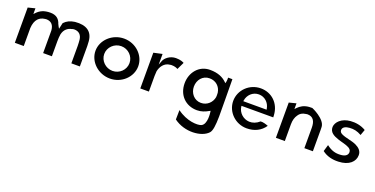

<svg xmlns="http://www.w3.org/2000/svg" viewBox="-24 -1217 4309 2206"><g transform="rotate(20 2130.5 -114.0)"><path d="M161 -411 144 -393V-463L57 -441V-10H166V-230C169 -282 183 -321 207 -347C227 -368 252 -382 288 -386C291 -387 298 -388 304 -388C368 -388 399 -349 403 -285V-10H510V-195C510 -224 512 -252 516 -279C523 -311 537 -336 557 -353C573 -367 592 -377 618 -382C626 -386 636 -388 647 -388C705 -388 738 -353 744 -297C746 -275 748 -250 748 -222V-10H852V-260C852 -281 851 -299 849 -318C839 -432 763 -485 625 -472C569 -464 531 -447 496 -410C493 -396 489 -379 485 -362L479 -335L465 -359C461 -366 457 -373 454 -381V-382H453C435 -442 394 -475 324 -475C245 -475 198 -450 161 -411Z M1066 -241C1066 -324 1137 -392 1221 -392C1306 -392 1375 -324 1375 -241C1375 -158 1306 -90 1221 -90C1137 -90 1066 -158 1066 -241ZM959 -241C959 -109 1078 3 1222 3C1366 3 1482 -109 1482 -241C1482 -373 1366 -485 1222 -485C1078 -485 959 -373 959 -241Z M1958 -456C1943 -464 1915 -478 1858 -478C1787 -478 1730 -430 1715 -390L1696 -340V-470L1591 -447V-10H1696V-201C1696 -220 1697 -240 1699 -258V-259C1710 -314 1747 -377 1820 -383C1823 -384 1830 -385 1836 -385C1877 -385 1900 -375 1915 -366Z M2444 -214C2432 -147 2376 -92 2301 -92C2217 -92 2162 -163 2162 -241C2162 -323 2217 -392 2301 -392C2378 -392 2433 -341 2444 -268V-267C2444 -258 2445 -248 2445 -237C2445 -229 2444 -222 2444 -216ZM2516 189C2569 132 2549 -83 2549 -472H2497C2497 -458 2497 -431 2493 -417L2488 -401L2476 -413C2435 -453 2373 -485 2273 -485C2137 -485 2049 -372 2049 -241C2049 -95 2149 3 2287 3C2339 3 2383 -14 2425 -38L2438 -45L2440 -30C2440 -30 2463 117 2393 146C2350 163 2221 161 2099 70L2097 185C2237 289 2440 272 2516 189Z M2753 -209 2752 -220H3140C3140 -229 3140 -236 3139 -245C3131 -389 3026 -485 2894 -485C2756 -485 2643 -376 2643 -241C2643 -107 2756 3 2894 3C2987 3 3065 -34 3114 -107C3091 -116 3051 -130 3020 -127C2982 -93 2938 -77 2896 -79C2821 -83 2762 -140 2753 -209ZM3036 -289 3038 -277H2753L2755 -288C2765 -354 2820 -412 2896 -412C2968 -412 3024 -359 3036 -289Z M3701 -10V-270C3701 -283 3701 -294 3700 -307C3695 -403 3525 -476 3525 -475C3512 -475 3498 -475 3486 -474C3426 -469 3384 -444 3353 -411L3336 -393V-463L3249 -441V-10H3358V-216C3358 -265 3370 -303 3391 -333C3409 -362 3437 -380 3478 -385C3484 -387 3490 -388 3497 -388C3568 -388 3597 -340 3597 -260V-10Z M3817 -55C3874 -10 3946 5 4016 2C4146 -2 4212 -69 4212 -148C4212 -199 4178 -230 4132 -252C4078 -277 4004 -283 3955 -307C3938 -315 3922 -327 3922 -350C3922 -388 3963 -404 4005 -407C4056 -411 4099 -403 4152 -373L4177 -443C4120 -478 4050 -489 3990 -484C3882 -475 3821 -410 3818 -350C3818 -285 3867 -259 3932 -237C3976 -222 4030 -213 4066 -193C4083 -184 4100 -169 4100 -144C4100 -100 4059 -82 4011 -80C3954 -76 3902 -88 3841 -136Z"/></g></svg>

Font: Bluebird
Style: Li
Weight: 300
Designer: Jasper
Foundry: Cannot Into Space Fonts
Version: Version 0.98